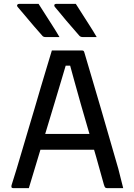

<svg xmlns="http://www.w3.org/2000/svg" viewBox="-20 -965 690 985"><path d="M178 -945Q198 -914 215 -887Q232 -860 249.5 -833Q267 -806 285 -775Q274 -775 263.5 -775Q253 -775 241 -775Q229 -775 212 -775Q206 -775 202 -777.5Q198 -780 196 -783Q172 -810 156.5 -828Q141 -846 128.5 -861Q116 -876 102 -892.5Q88 -909 70 -930Q66 -935 68.5 -940Q71 -945 77 -945Q97 -945 110.5 -945Q124 -945 139.5 -945Q155 -945 178 -945ZM369 -945Q389 -914 406 -887Q423 -860 440.5 -833Q458 -806 476 -775Q465 -775 454.5 -775Q444 -775 432 -775Q420 -775 403 -775Q397 -775 392.5 -777.5Q388 -780 386 -783Q363 -810 347 -828Q331 -846 318.5 -861Q306 -876 292.5 -892.5Q279 -909 261 -930Q257 -935 259 -940Q261 -945 267 -945Q288 -945 301.5 -945Q315 -945 330.5 -945Q346 -945 369 -945ZM148 -278H402Q414 -278 425.5 -278Q437 -278 448 -278L476 -288L486 -241L496 -197H158Q155 -197 152.5 -198.5Q150 -200 148.5 -202.5Q147 -205 147 -208ZM128 0Q108 0 87.5 0Q67 0 47 0Q44 0 41.5 -1.5Q39 -3 38.5 -6Q38 -9 39 -14Q51 -52 65 -97.5Q79 -143 94 -195Q109 -247 125.5 -301.5Q142 -356 158 -410.5Q174 -465 189.5 -518Q205 -571 219.5 -618Q234 -665 246 -706Q285 -706 327.5 -706Q370 -706 401 -706Q405 -706 407.5 -704.5Q410 -703 411 -700.5Q412 -698 413 -695Q433 -626 454.5 -554.5Q476 -483 497.5 -408.5Q519 -334 541.5 -256.5Q564 -179 587 -99Q593 -74 599.5 -49.5Q606 -25 612 0Q593 0 571 0Q549 0 529 0Q525 0 522 -1.5Q519 -3 517 -7Q515 -11 513 -18Q494 -88 473.5 -159.5Q453 -231 432.5 -300Q412 -369 394 -433Q376 -497 361 -551Q346 -605 335 -646L363 -628H294L322 -645Q310 -604 294.5 -552.5Q279 -501 260.5 -439Q242 -377 220.5 -306.5Q199 -236 176 -159Q153 -82 128 0Z"/></svg>

Font: Recursive
Style: Regular
Weight: 400
Version: Version 1.085